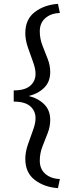

<svg xmlns="http://www.w3.org/2000/svg" viewBox="-20 -768 376 994"><path d="M186 64Q186 107 214.5 132Q243 157 290 159L280 206Q209 201 160 163.5Q111 126 111 54Q111 20 124 -18.5Q137 -57 150.5 -93Q164 -129 164 -156Q164 -194 136.5 -218Q109 -242 51 -242V-300Q109 -300 136.5 -324Q164 -348 164 -386Q164 -413 150.5 -449Q137 -485 124 -523.5Q111 -562 111 -596Q111 -668 160 -705.5Q209 -743 280 -748L290 -701Q243 -699 214.5 -674Q186 -649 186 -606Q186 -568 199.5 -533Q213 -498 226.5 -464Q240 -430 240 -395Q240 -344 208 -313Q176 -282 128 -271Q176 -260 208 -229Q240 -198 240 -147Q240 -112 226.5 -78Q213 -44 199.5 -9Q186 26 186 64Z"/></svg>

Font: LivvicRegular
Style: Regular
Weight: 400
Designer: Jacques Le Bailly, Baron von Fonthausen
Version: Version 1.001; ttfautohint (v1.8.2)